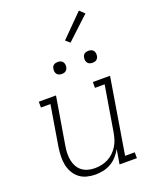

<svg xmlns="http://www.w3.org/2000/svg" viewBox="-175 -1069 950 1175"><g transform="rotate(-20 300.0 -481.0)"><path d="M240 8Q212 8 184.5 1Q157 -6 136 -22.5Q115 -39 101.5 -62.5Q88 -86 82.5 -113Q77 -140 78 -168.5Q79 -197 83 -226L127 -492H65V-530H177L125 -219Q121 -196 120.5 -173Q120 -150 124 -128.5Q128 -107 138.5 -87.5Q149 -68 166 -55Q183 -42 204.5 -36Q226 -30 249 -30Q271 -30 293 -34.5Q315 -39 335.5 -49.5Q356 -60 373 -76.5Q390 -93 402 -112.5Q414 -132 420.5 -153.5Q427 -175 431 -197L480 -492H417V-530H529L448 -38H511V0H398L414 -95Q401 -71 382.5 -50.5Q364 -30 340.5 -16.5Q317 -3 291 2.5Q265 8 240 8ZM456 -641Q447 -641 438.5 -644Q430 -647 424.5 -654Q419 -661 417.5 -670.5Q416 -680 418 -690Q419 -696 422 -702Q425 -708 431 -712Q437 -716 443.5 -717.5Q450 -719 456 -719Q466 -719 474.5 -716Q483 -713 488.5 -706Q494 -699 495.5 -689.5Q497 -680 495 -670Q494 -664 490.5 -658Q487 -652 481.5 -648Q476 -644 469.5 -642.5Q463 -641 456 -641ZM256 -641Q247 -641 238.5 -644Q230 -647 224.5 -654Q219 -661 217.5 -670.5Q216 -680 218 -690Q219 -696 222 -702Q225 -708 231 -712Q237 -716 243.5 -717.5Q250 -719 256 -719Q266 -719 274.5 -716Q283 -713 288.5 -706Q294 -699 295.5 -689.5Q297 -680 295 -670Q294 -664 290.5 -658Q287 -652 281.5 -648Q276 -644 269.5 -642.5Q263 -641 256 -641ZM371 -803 344 -827 486 -970 518 -940Z"/></g></svg>

Font: Iosevka Slab XLtExObl
Style: Regular
Weight: 200
Width: 7
Italic angle: -9°
Monospace: yes
Designer: Belleve Invis
Foundry: Belleve Invis
Version: Version 11.1.1; ttfautohint (v1.8.3)